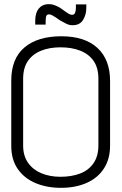

<svg xmlns="http://www.w3.org/2000/svg" viewBox="-20 -890 584 921"><path d="M344 -869V-851Q344 -840 340.5 -829.5Q337 -819 326 -819Q316 -819 304 -827.5Q292 -836 290 -837Q280 -845 269 -852Q258 -859 247 -863Q230 -871 209.5 -870Q189 -869 174 -857Q164 -849 158.5 -837.5Q153 -826 151 -814Q149 -802 149 -790V-772H199V-790Q199 -795 200 -804.5Q201 -814 205 -818Q213 -823 222 -820Q231 -817 238 -812Q246 -808 254.5 -801.5Q263 -795 272 -790Q285 -783 298.5 -776Q312 -769 328 -769Q363 -769 378.5 -794.5Q394 -820 394 -851V-869ZM34 -503V-191Q34 -124 65.5 -79Q97 -34 151 -11.5Q205 11 272 11Q343 11 396.5 -13Q450 -37 479 -82.5Q508 -128 508 -191V-502Q508 -604 447.5 -660Q387 -716 274 -716Q161 -716 97.5 -662.5Q34 -609 34 -503ZM91 -192V-512Q91 -564 113.5 -597Q136 -630 176.5 -646.5Q217 -663 270 -663Q325 -663 366 -646.5Q407 -630 429.5 -597Q452 -564 452 -512V-192Q452 -141 428.5 -107Q405 -73 364 -57.5Q323 -42 270 -42Q220 -42 179.5 -58.5Q139 -75 115 -108.5Q91 -142 91 -192Z"/></svg>

Font: AdventPro_ExpandedRegular
Style: ExpandedRegular
Weight: 400
Width: 7
Designer: VivaRado, Andreas Kalpakidis
Foundry: VivaRado, Andreas Kalpakidis
Version: Version 3.000